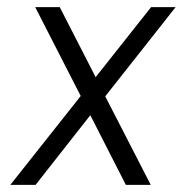

<svg xmlns="http://www.w3.org/2000/svg" viewBox="-20 -520 514 540"><path d="M234 -196 334 0H404L276 -249L474 -500H405L249 -303L148 -500H79L207 -250L9 0H80Z"/></svg>

Font: Unageo
Style: Light-Italic
Weight: 300
Designer: Richard Sepsi
Foundry: Richard Sepsi
Version: Version 2.000